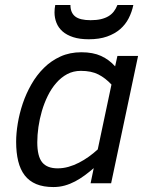

<svg xmlns="http://www.w3.org/2000/svg" viewBox="-20 -737 602 772"><path d="M44.9 -167Q44.9 -201.2 51.5 -241Q58.1 -280.8 71.5 -320.8Q85 -360.8 106.2 -397.9Q127.4 -435.1 156.5 -463.9Q185.5 -492.7 223.1 -509.8Q260.7 -526.9 307.1 -526.9Q354 -526.9 386.5 -512Q418.9 -497.1 442.9 -470.2L452.1 -512.2H535.2L426.8 0H344.2L356.9 -61Q338.9 -45.4 320.3 -31.7Q301.8 -18.1 282 -7.6Q262.2 2.9 240.5 9Q218.8 15.1 194.8 15.1Q154.3 15.1 125.7 3.2Q97.2 -8.8 79.3 -32Q61.5 -55.2 53.2 -89.1Q44.9 -123 44.9 -167ZM428.2 -397Q403.8 -423.3 375.5 -437.7Q347.2 -452.1 305.2 -452.1Q274.9 -452.1 250.2 -439Q225.6 -425.8 206.1 -403.3Q186.5 -380.9 172.1 -351.6Q157.7 -322.3 148.4 -290.5Q139.2 -258.8 134.5 -226.3Q129.9 -193.8 129.9 -165Q129.9 -108.4 149.7 -84.2Q169.4 -60.1 211.9 -60.1Q233.9 -60.1 255.4 -66.2Q276.9 -72.3 297.4 -82.8Q317.9 -93.3 336.9 -106.9Q356 -120.6 373 -136.2ZM516.1 -716.8Q510.3 -688.5 497.3 -663.3Q484.4 -638.2 462.9 -619.6Q441.4 -601.1 410.4 -590.1Q379.4 -579.1 336.9 -579.1Q300.3 -579.1 274.2 -587.6Q248 -596.2 231.4 -610.8Q214.8 -625.5 207 -645.3Q199.2 -665 199.2 -687Q199.2 -702.1 202.1 -716.8H263.2Q263.2 -686 282.2 -670.9Q301.3 -655.8 344.2 -655.8Q367.7 -655.8 385.5 -659.9Q403.3 -664.1 416.3 -671.9Q429.2 -679.7 437.7 -690.9Q446.3 -702.1 452.1 -716.8Z"/></svg>

Font: Clear Sans
Style: Italic
Weight: 400
Italic angle: -12°
Foundry: Intel Corporation
Version: Version 1.00